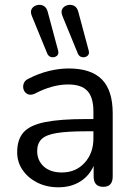

<svg xmlns="http://www.w3.org/2000/svg" viewBox="-20 -787 571 816"><path d="M311 -559 245 -720Q238 -738 245 -749.5Q252 -761 266.5 -765Q281 -769 294.5 -762.5Q308 -756 313 -736L357 -572Q361 -557 351.5 -549.5Q342 -542 329.5 -544Q317 -546 311 -559ZM181 -559 115 -720Q108 -738 115 -749.5Q122 -761 136.5 -765Q151 -769 164.5 -762.5Q178 -756 183 -736L227 -572Q231 -557 221.5 -549.5Q212 -542 199.5 -544Q187 -546 181 -559ZM228 9Q178 9 138.5 -11Q99 -31 76 -64.5Q53 -98 53 -140Q53 -194 80 -224.5Q107 -255 171 -268Q235 -281 344 -281H377V-313Q377 -373 351.5 -400.5Q326 -428 270 -428Q202 -428 128 -389Q110 -381 97.5 -387Q85 -393 80.5 -406Q76 -419 81 -432.5Q86 -446 102 -453Q145 -475 188.5 -485.5Q232 -496 272 -496Q367 -496 413 -449.5Q459 -403 459 -305V-37Q459 7 419 7Q378 7 378 -37V-82Q359 -39 320 -15Q281 9 228 9ZM377 -229H346Q266 -229 220.5 -221.5Q175 -214 156.5 -195.5Q138 -177 138 -145Q138 -105 166 -79.5Q194 -54 243 -54Q302 -54 339.5 -95Q377 -136 377 -198Z"/></svg>

Font: Chiron GoRound TC N
Style: Regular
Weight: 350
Designer: Ryoko NISHIZUKA 西塚涼子 (kana, bopomofo & ideographs); Paul D. Hunt (Latin, Greek & Cyrillic); Sandoll Communications 산돌커뮤니
Foundry: Adobe
Version: Version 1.000;hotconv 1.1.1;makeotfexe 2.6.0